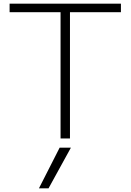

<svg xmlns="http://www.w3.org/2000/svg" viewBox="-20 -750 707 1040"><path d="M243 270H191L303 50H364ZM308 0V-684H32V-730H635V-684H359V0Z"/></svg>

Font: M PLUS 2 Light
Style: Regular
Weight: 300
Designer: Coji Morishita
Foundry: UNDERFOREST DESIGN
Version: Version 1.001